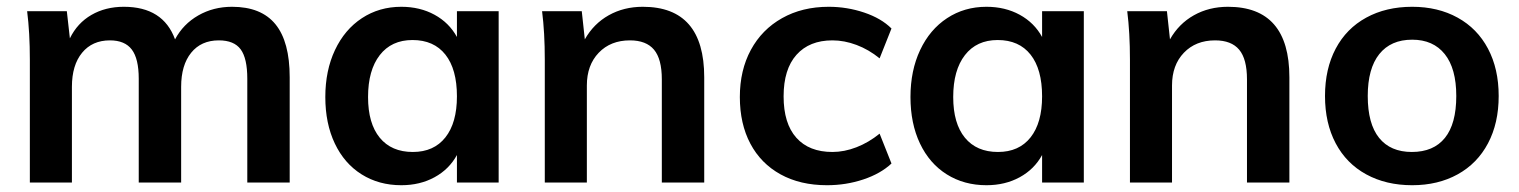

<svg xmlns="http://www.w3.org/2000/svg" viewBox="-20 -538 4478 566"><path d="M834 -310V0H709V-306Q709 -366 689.5 -392.5Q670 -419 625 -419Q573 -419 543.5 -382.5Q514 -346 514 -282V0H389V-306Q389 -365 368.5 -392Q348 -419 304 -419Q252 -419 222 -382.5Q192 -346 192 -282V0H68V-362Q68 -442 60 -505H177L186 -425Q208 -470 249.5 -494Q291 -518 345 -518Q461 -518 496 -422Q520 -467 564.5 -492.5Q609 -518 664 -518Q750 -518 792 -466.5Q834 -415 834 -310Z M1450 -505V0H1327V-81Q1304 -39 1261 -15.5Q1218 8 1163 8Q1097 8 1046 -24Q995 -56 967 -115Q939 -174 939 -252Q939 -330 967.5 -390.5Q996 -451 1047 -484.5Q1098 -518 1163 -518Q1218 -518 1261 -494.5Q1304 -471 1327 -429V-505ZM1327 -254Q1327 -334 1293 -377Q1259 -420 1196 -420Q1134 -420 1099.5 -375.5Q1065 -331 1065 -252Q1065 -174 1099.5 -132Q1134 -90 1197 -90Q1259 -90 1293 -133Q1327 -176 1327 -254Z M2056 -310V0H1931V-304Q1931 -364 1908 -391.5Q1885 -419 1837 -419Q1780 -419 1745 -382.5Q1710 -346 1710 -286V0H1586V-362Q1586 -442 1578 -505H1695L1704 -422Q1730 -468 1774.5 -493Q1819 -518 1875 -518Q2056 -518 2056 -310Z M2161 -252Q2161 -331 2193.5 -391Q2226 -451 2285.5 -484.5Q2345 -518 2423 -518Q2477 -518 2527.5 -501Q2578 -484 2608 -454L2573 -366Q2541 -392 2505 -405.5Q2469 -419 2434 -419Q2366 -419 2328 -376.5Q2290 -334 2290 -254Q2290 -174 2327.5 -132Q2365 -90 2434 -90Q2469 -90 2505 -104Q2541 -118 2573 -144L2608 -56Q2576 -26 2525 -9Q2474 8 2418 8Q2339 8 2281 -24Q2223 -56 2192 -114.5Q2161 -173 2161 -252Z M3175 -505V0H3052V-81Q3029 -39 2986 -15.5Q2943 8 2888 8Q2822 8 2771 -24Q2720 -56 2692 -115Q2664 -174 2664 -252Q2664 -330 2692.5 -390.5Q2721 -451 2772 -484.5Q2823 -518 2888 -518Q2943 -518 2986 -494.5Q3029 -471 3052 -429V-505ZM3052 -254Q3052 -334 3018 -377Q2984 -420 2921 -420Q2859 -420 2824.5 -375.5Q2790 -331 2790 -252Q2790 -174 2824.5 -132Q2859 -90 2922 -90Q2984 -90 3018 -133Q3052 -176 3052 -254Z M3781 -310V0H3656V-304Q3656 -364 3633 -391.5Q3610 -419 3562 -419Q3505 -419 3470 -382.5Q3435 -346 3435 -286V0H3311V-362Q3311 -442 3303 -505H3420L3429 -422Q3455 -468 3499.5 -493Q3544 -518 3600 -518Q3781 -518 3781 -310Z M3886 -255Q3886 -335 3917.5 -394.5Q3949 -454 4007.5 -486Q4066 -518 4143 -518Q4219 -518 4277 -486Q4335 -454 4366.5 -394.5Q4398 -335 4398 -255Q4398 -175 4366.5 -115.5Q4335 -56 4277 -24Q4219 8 4143 8Q4066 8 4007.5 -24Q3949 -56 3917.5 -115.5Q3886 -175 3886 -255ZM4273 -255Q4273 -336 4239 -378.5Q4205 -421 4143 -421Q4080 -421 4046 -378.5Q4012 -336 4012 -255Q4012 -173 4045.5 -131.5Q4079 -90 4142 -90Q4206 -90 4239.5 -131.5Q4273 -173 4273 -255Z"/></svg>

Font: Muli-Bold
Style: Bold
Weight: 700
Version: Version 2.000